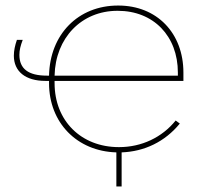

<svg xmlns="http://www.w3.org/2000/svg" viewBox="-20 -545 747 693"><path d="M400 128H419V5C501 2 575 -33 629 -99L614 -110C565 -49 491 -14 410 -14H409C273 -14 177 -109 177 -245V-253H642V-283C642 -426 546 -525 407 -525H406C262 -525 160 -421 157 -272H149C82 -272 50 -297 50 -347C50 -364 54 -380 62 -401H41C34 -381 30 -362 30 -344C30 -287 72 -253 144 -253H157V-245C157 -102 258 1 400 5ZM177 -272C180 -408 274 -506 404 -506H405C534 -506 622 -415 622 -283V-272Z"/></svg>

Font: Fixel Display Thin
Style: Regular
Weight: 100
Designer: AlfaBravo + MacPaw
Foundry: Kyrylo Tkachov, Marchela Mozhyna, Serhii Makarenko, Maria Weinstein, Zakhar Kryvoshyya
Version: Version 1.211